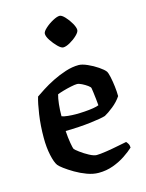

<svg xmlns="http://www.w3.org/2000/svg" viewBox="-113 -809 666 878"><g transform="rotate(-15 220.5 -370.0)"><path d="M244 0Q218 0 189.5 -10.5Q161 -21 135.5 -36Q110 -51 92 -64.5Q74 -78 69 -85Q58 -100 50 -137Q42 -174 42 -219Q42 -277 49.5 -328.5Q57 -380 66 -409Q79 -418 103 -433.5Q127 -449 157 -464Q187 -479 219.5 -489.5Q252 -500 282 -500Q298 -500 323 -489Q348 -478 370 -463Q392 -448 400 -437Q405 -429 409.5 -408Q414 -387 417 -362Q420 -337 420 -316Q404 -292 379.5 -272.5Q355 -253 338 -244Q320 -238 267 -231.5Q214 -225 147 -224Q149 -192 153.5 -166Q158 -140 161 -135Q164 -131 182 -117.5Q200 -104 221.5 -92.5Q243 -81 256 -81Q271 -81 301 -85.5Q331 -90 360 -96Q389 -102 401 -104Q405 -100 409.5 -92.5Q414 -85 414 -74Q398 -59 372 -41.5Q346 -24 313.5 -12Q281 0 244 0ZM212 -286Q231 -286 253.5 -287.5Q276 -289 294.5 -292Q313 -295 322 -299Q321 -312 319 -330Q317 -348 315 -363Q313 -378 312 -383Q311 -388 300 -396Q289 -404 275 -411Q261 -418 252 -418Q242 -418 223 -414Q204 -410 185 -404.5Q166 -399 157 -395Q152 -378 149 -350.5Q146 -323 146 -294Q155 -290 175 -288Q195 -286 212 -286ZM236 -596Q226 -596 210.5 -611.5Q195 -627 182.5 -646Q170 -665 170 -678Q170 -688 186.5 -703Q203 -718 223.5 -729Q244 -740 256 -740Q266 -740 281 -724Q296 -708 307 -688.5Q318 -669 318 -657Q318 -647 303 -632.5Q288 -618 268.5 -607Q249 -596 236 -596Z"/></g></svg>

Font: Texturina 72pt SemiBold
Style: Regular
Weight: 600
Designer: Guillermo Torres Carreño
Foundry: Omnibus-Type
Version: Version 1.002; ttfautohint (v1.8.3)